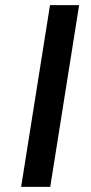

<svg xmlns="http://www.w3.org/2000/svg" viewBox="-20 -725 355 745"><path d="M62 0 174 -705H287L175 0Z"/></svg>

Font: Nunito Sans 10pt SemiExpanded SemiBold
Style: Italic
Weight: 600
Width: 6
Italic angle: -9°
Designer: Vernon Adams
Foundry: Vernon Adams
Version: Version 3.101;gftools[0.9.27]